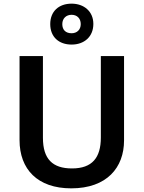

<svg xmlns="http://www.w3.org/2000/svg" viewBox="-20 -1021 787 1051"><path d="M372 -777C440 -777 491 -819 491 -890C491 -959 439 -1001 372 -1001C302 -1001 255 -959 255 -889C255 -819 302 -777 372 -777ZM372 -839C339 -839 321 -858 321 -889C321 -921 343 -940 372 -940C401 -940 422 -921 422 -889C422 -858 401 -839 372 -839ZM659 -252V-714H532V-268C532 -158 485 -99 374 -99C268 -99 215 -150 215 -267V-714H87V-254C87 -95 185 10 370 10C565 10 659 -104 659 -252Z"/></svg>

Font: Noto Sans Myanmar SemiBold
Style: Regular
Weight: 600
Designer: Monotype Design Team
Foundry: Monotype Imaging Inc.
Version: Version 2.107